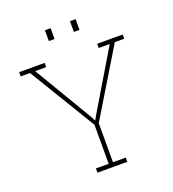

<svg xmlns="http://www.w3.org/2000/svg" viewBox="-157 -1008 1012 1126"><g transform="rotate(-20 349.0 -445.0)"><path d="M256.8 0V-26.4H336.4V-270L85 -684.6H26.9V-710.9H186V-684.6H117.2L336.4 -315.9L349.1 -291.5L349.6 -292.5L362.3 -315.9L582.5 -684.6H513.7V-710.9H672.9V-684.6H614.3L363.3 -270V-26.4H442.9V0ZM409.2 -822.8V-890.1H444.3V-822.8ZM252.9 -822.8V-890.1H288.6V-822.8Z"/></g></svg>

Font: Roboto Slab LO Thin
Style: Regular
Weight: 250
Designer: Google
Version: Version 2.00;September 28, 2018;FontCreator 11.5.0.2427 64-b